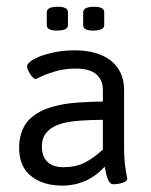

<svg xmlns="http://www.w3.org/2000/svg" viewBox="-20 -551 452 575"><path d="M150.2 -459.4Q120.1 -459.4 120.1 -475.6V-514.5Q120.1 -530.7 153.4 -530.7Q183.5 -530.7 183.5 -514.5V-475.6Q183.5 -459.4 150.2 -459.4ZM258.8 -459.4Q229.1 -459.4 229.1 -475.6V-514.5Q229.1 -530.7 262.4 -530.7Q292.1 -530.7 292.1 -514.5V-475.6Q292.1 -459.4 258.8 -459.4ZM166.5 4.8Q108.6 4.8 72.9 -23.8Q37.3 -52.3 37.3 -108.6Q37.3 -129.6 42.2 -147Q47.2 -164.5 55.3 -177.6Q63.4 -190.6 76.7 -201.1Q90 -211.7 103.4 -218.6Q116.9 -225.5 135.9 -230.9Q155 -236.2 171.2 -239Q187.5 -241.8 209.9 -243.6Q232.3 -245.3 248.9 -245.9Q265.6 -246.5 288.1 -246.9V-282.6Q288.1 -310.7 268.7 -328.2Q249.3 -345.6 205.3 -345.6Q174.8 -345.6 147 -337.7Q119.3 -329.8 103.6 -322Q88 -314.3 86.8 -314.3Q79.7 -314.3 70.4 -329.4Q61 -344.4 61 -351.6Q61 -361.9 80.5 -373.2Q99.9 -384.5 133.6 -392.4Q167.3 -400.3 202.9 -400.3Q273.1 -400.3 312.3 -369Q351.6 -337.7 351.6 -281.8V-112.2Q351.6 -94.7 352.6 -78.9Q353.5 -63 354.9 -52.5Q356.3 -42 357.7 -34.3Q359.1 -26.6 360.1 -22Q361.1 -17.4 361.1 -17Q361.1 -7.5 346.8 -3.4Q332.5 0.8 319.9 0.8Q313.9 0.8 309.6 -3.6Q305.2 -7.9 302.4 -15.5Q299.6 -23 297.9 -30.5Q296.1 -38 294.5 -47.2Q294.1 -50.3 293.7 -51.9Q241.4 4.8 166.5 4.8ZM169.6 -50.3Q206.9 -50.3 233.8 -64Q260.8 -77.7 288.1 -103.1V-192.2Q210.5 -191.4 178 -184.3Q105.4 -168.8 105.4 -113Q105.4 -82.4 121.9 -66.4Q138.3 -50.3 169.6 -50.3Z"/></svg>

Font: Jaldi
Style: Regular
Weight: 400
Designer: Pablo Cosgaya and Nicolas Silva
Foundry: Omnibus-Type
Version: Version 1.001;PS 001.001;hotconv 1.0.70;makeotf.lib2.5.58329